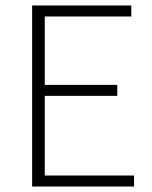

<svg xmlns="http://www.w3.org/2000/svg" viewBox="-20 -679 555 699"><path d="M97 0V-659H458V-619H143V-370H407V-330H143V-40H468V0Z"/></svg>

Font: Source Sans 3 Light
Style: Regular
Weight: 300
Designer: Paul D. Hunt
Foundry: Adobe
Version: Version 3.052;hotconv 1.1.0;makeotfexe 2.6.0